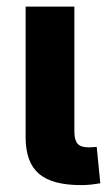

<svg xmlns="http://www.w3.org/2000/svg" viewBox="-20 -549 329 571"><path d="M220.7 1.5Q134.8 1.5 95.5 -32.5Q56.2 -66.4 56.2 -140.6V-529.3H201.2V-157.2Q201.2 -132.3 210.7 -121.6Q220.2 -110.8 243.2 -110.8Q251 -110.8 257.1 -111.3Q263.2 -111.8 267.6 -112.3L278.3 -3.9Q267.1 -2 252.4 -0.2Q237.8 1.5 220.7 1.5Z"/></svg>

Font: Inter 24pt
Style: Bold
Weight: 700
Designer: Rasmus Andersson
Foundry: rsms
Version: Version 4.001;git-66647c0bb